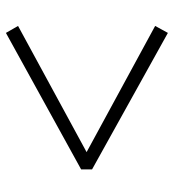

<svg xmlns="http://www.w3.org/2000/svg" viewBox="10 -680 574 633"><g transform="rotate(-90 296.5 -363.0)"><path d="M55 -346 505 -96 528 -138 112 -364 528 -590 505 -630 55 -382Z"/></g></svg>

Font: Noto Serif HK SemiBold
Style: Regular
Weight: 600
Designer: Ryoko NISHIZUKA 西塚涼子 (kana & ideographs); Frank Grießhammer (Latin, Greek & Cyrillic); Wenlong ZHANG 张文龙 (bopomofo); San
Foundry: Adobe
Version: Version 2.001;hotconv 1.1.0;makeotfexe 2.6.0